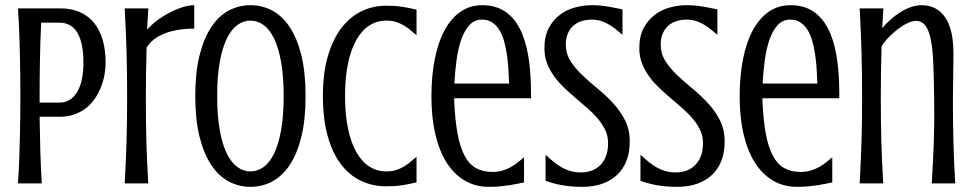

<svg xmlns="http://www.w3.org/2000/svg" viewBox="-20 -703 3729 736"><path d="M211.9 -670.9Q252.9 -670.9 285.2 -657Q317.4 -643.1 339.6 -616.2Q361.8 -589.4 373.3 -550.8Q384.8 -512.2 384.8 -463.4Q384.8 -442.4 380.9 -418.7Q377 -395 368.2 -372.1Q359.4 -349.1 345.7 -327.9Q332 -306.6 312.3 -290.5Q292.5 -274.4 266.4 -264.9Q240.2 -255.4 207 -255.4H131.8Q132.8 -192.9 134.5 -127.7Q136.2 -62.5 140.1 0H48.8Q51.8 -41.5 53.5 -85.2Q55.2 -128.9 56.2 -172.1Q57.1 -215.3 57.6 -256.8Q58.1 -298.3 58.1 -335.9Q58.1 -373.5 57.6 -415Q57.1 -456.5 56.2 -499.5Q55.2 -542.5 53.5 -585.9Q51.8 -629.4 48.8 -670.9ZM137.7 -616.2Q134.3 -543.9 133.1 -471.7Q131.8 -399.4 131.8 -335.9V-309.6H207Q251 -309.6 275.4 -349.9Q299.8 -390.1 299.8 -463.4Q299.8 -538.1 276.9 -577.1Q253.9 -616.2 207 -616.2Z M724.6 -593.3Q660.2 -593.3 612.3 -575.2Q564.5 -557.1 542 -520.5Q539.1 -425.8 539.1 -329.6Q539.1 -284.2 539.6 -243.2Q540 -202.1 541 -162.6Q542 -123 543.9 -83.3Q545.9 -43.5 548.3 0H458Q460.4 -43.5 462.2 -83.3Q463.9 -123 465.1 -162.6Q466.3 -202.1 466.8 -243.2Q467.3 -284.2 467.3 -329.6Q467.3 -375 466.8 -417.7Q466.3 -460.4 465.1 -502.2Q463.9 -543.9 462.2 -585.7Q460.4 -627.4 458 -670.9H548.8Q547.4 -647.9 546.1 -629.9Q544.9 -611.8 543.9 -589.4Q559.6 -607.4 582.3 -624.5Q605 -641.6 629.9 -654.5Q654.8 -667.5 679.7 -675.3Q704.6 -683.1 724.6 -683.1Z M1151.4 -335Q1151.4 -244.6 1135.3 -179Q1119.1 -113.3 1090.6 -70.6Q1062 -27.8 1023.4 -7.3Q984.9 13.2 940.4 13.2Q895.5 13.2 856.9 -7.3Q818.4 -27.8 789.8 -70.6Q761.2 -113.3 744.9 -179Q728.5 -244.6 728.5 -335Q728.5 -424.8 744.9 -490.5Q761.2 -556.2 789.8 -599.1Q818.4 -642.1 856.9 -662.6Q895.5 -683.1 940.4 -683.1Q984.9 -683.1 1023.4 -662.6Q1062 -642.1 1090.6 -599.1Q1119.1 -556.2 1135.3 -490.5Q1151.4 -424.8 1151.4 -335ZM1067.4 -335Q1067.4 -410.2 1057.6 -464.8Q1047.9 -519.5 1030.8 -554.9Q1013.7 -590.3 990.5 -607.2Q967.3 -624 940.4 -624Q913.1 -624 889.9 -607.2Q866.7 -590.3 849.4 -554.9Q832 -519.5 822.3 -464.8Q812.5 -410.2 812.5 -335Q812.5 -259.3 822.3 -204.6Q832 -149.9 849.4 -114.7Q866.7 -79.6 889.9 -62.7Q913.1 -45.9 940.4 -45.9Q967.3 -45.9 990.5 -62.7Q1013.7 -79.6 1030.8 -114.7Q1047.9 -149.9 1057.6 -204.6Q1067.4 -259.3 1067.4 -335Z M1302.7 -335Q1302.7 -264.6 1314 -210.7Q1325.2 -156.7 1345.9 -120.1Q1366.7 -83.5 1395.8 -64.7Q1424.8 -45.9 1460.4 -45.9Q1481.9 -45.9 1498.5 -51.3Q1515.1 -56.6 1528.6 -64.7Q1542 -72.8 1553.7 -82.8Q1565.4 -92.8 1576.7 -102.1V-3.9Q1549.3 2.9 1521.7 7.1Q1494.1 11.2 1460.4 11.2Q1408.2 11.2 1363.8 -9.8Q1319.3 -30.8 1286.9 -73.5Q1254.4 -116.2 1236.1 -181.4Q1217.8 -246.6 1217.8 -335Q1217.8 -423.3 1237.1 -488.5Q1256.3 -553.7 1289.3 -596.4Q1322.3 -639.2 1366.5 -660.2Q1410.6 -681.2 1460.4 -681.2Q1494.1 -681.2 1521.7 -677Q1549.3 -672.9 1576.7 -666V-567.9Q1565.4 -577.1 1553.7 -587.2Q1542 -597.2 1528.6 -605.2Q1515.1 -613.3 1498.5 -618.7Q1481.9 -624 1460.4 -624Q1424.8 -624 1395.8 -605.2Q1366.7 -586.4 1345.9 -549.8Q1325.2 -513.2 1314 -459.2Q1302.7 -405.3 1302.7 -335Z M1867.7 -43.9Q1889.2 -43.9 1906.5 -49.3Q1923.8 -54.7 1938.5 -62.7Q1953.1 -70.8 1965.3 -80.8Q1977.5 -90.8 1988.8 -100.1V-3.9Q1976.1 -1.5 1963.1 1.5Q1950.2 4.4 1934.3 6.8Q1918.5 9.3 1898.9 11.2Q1879.4 13.2 1854 13.2Q1802.7 13.2 1762 -10.5Q1721.2 -34.2 1692.6 -78.9Q1664.1 -123.5 1648.9 -187.7Q1633.8 -252 1633.8 -333Q1633.8 -411.1 1646.5 -475.8Q1659.2 -540.5 1683.8 -586.4Q1708.5 -632.3 1744.9 -657.7Q1781.2 -683.1 1829.1 -683.1Q1878.4 -683.1 1913.8 -660.4Q1949.2 -637.7 1971.9 -594.5Q1994.6 -551.3 2005.1 -488.3Q2015.6 -425.3 2015.6 -344.2V-326.2H1720.7Q1723.6 -248.5 1733.2 -194.8Q1742.7 -141.1 1760.3 -107.4Q1777.8 -73.7 1804.4 -58.8Q1831.1 -43.9 1867.7 -43.9ZM1931.6 -382.8Q1930.7 -411.1 1928.7 -440.4Q1926.8 -469.7 1922.6 -497.1Q1918.5 -524.4 1911.4 -548.3Q1904.3 -572.3 1893.1 -589.8Q1881.8 -607.4 1865.7 -617.7Q1849.6 -627.9 1827.6 -627.9Q1798.3 -627.9 1779.1 -606.4Q1759.8 -585 1747.8 -550.3Q1735.8 -515.6 1730 -471.7Q1724.1 -427.7 1721.7 -382.8Z M2207 -42Q2226.6 -42 2245.4 -48.1Q2264.2 -54.2 2278.8 -67.9Q2293.5 -81.5 2302.2 -102.8Q2311 -124 2311 -154.8Q2311 -181.2 2300.5 -203.6Q2290 -226.1 2272.9 -246.6Q2255.9 -267.1 2233.9 -286.4Q2211.9 -305.7 2189 -325.2Q2166 -344.7 2144 -365.5Q2122.1 -386.2 2105 -409.4Q2087.9 -432.6 2077.4 -459.5Q2066.9 -486.3 2066.9 -518.1Q2066.9 -564.5 2084 -596.2Q2101.1 -627.9 2127.4 -647.2Q2153.8 -666.5 2185.8 -674.8Q2217.8 -683.1 2248 -683.1Q2279.8 -683.1 2309.3 -678Q2338.9 -672.9 2366.2 -667V-569.8Q2350.6 -583 2336.7 -593.8Q2322.8 -604.5 2308.8 -612.1Q2294.9 -619.6 2280.3 -623.8Q2265.6 -627.9 2249 -627.9Q2228.5 -627.9 2210.2 -622.3Q2191.9 -616.7 2178.5 -605Q2165 -593.3 2157 -575.2Q2148.9 -557.1 2148.9 -532.2Q2148.9 -497.6 2167 -469Q2185.1 -440.4 2212.4 -414.6Q2239.7 -388.7 2271.5 -362.8Q2303.2 -336.9 2330.6 -307.1Q2357.9 -277.3 2376 -241.9Q2394 -206.5 2394 -161.1Q2394 -127 2386.2 -100.8Q2378.4 -74.7 2365 -55.4Q2351.6 -36.1 2334 -22.9Q2316.4 -9.8 2296.4 -1.7Q2276.4 6.3 2255.1 9.8Q2233.9 13.2 2213.9 13.2Q2189.9 13.2 2169.9 11.5Q2149.9 9.8 2132.6 6.6Q2115.2 3.4 2100.3 -0.7Q2085.4 -4.9 2071.3 -9.8V-109.9Q2086.4 -95.7 2101.6 -83.3Q2116.7 -70.8 2133.1 -61.5Q2149.4 -52.2 2167.5 -47.1Q2185.5 -42 2207 -42Z M2570.8 -42Q2590.3 -42 2609.1 -48.1Q2627.9 -54.2 2642.6 -67.9Q2657.2 -81.5 2666 -102.8Q2674.8 -124 2674.8 -154.8Q2674.8 -181.2 2664.3 -203.6Q2653.8 -226.1 2636.7 -246.6Q2619.6 -267.1 2597.7 -286.4Q2575.7 -305.7 2552.7 -325.2Q2529.8 -344.7 2507.8 -365.5Q2485.8 -386.2 2468.8 -409.4Q2451.7 -432.6 2441.2 -459.5Q2430.7 -486.3 2430.7 -518.1Q2430.7 -564.5 2447.8 -596.2Q2464.8 -627.9 2491.2 -647.2Q2517.6 -666.5 2549.6 -674.8Q2581.5 -683.1 2611.8 -683.1Q2643.6 -683.1 2673.1 -678Q2702.6 -672.9 2730 -667V-569.8Q2714.4 -583 2700.4 -593.8Q2686.5 -604.5 2672.6 -612.1Q2658.7 -619.6 2644 -623.8Q2629.4 -627.9 2612.8 -627.9Q2592.3 -627.9 2574 -622.3Q2555.7 -616.7 2542.2 -605Q2528.8 -593.3 2520.8 -575.2Q2512.7 -557.1 2512.7 -532.2Q2512.7 -497.6 2530.8 -469Q2548.8 -440.4 2576.2 -414.6Q2603.5 -388.7 2635.3 -362.8Q2667 -336.9 2694.3 -307.1Q2721.7 -277.3 2739.7 -241.9Q2757.8 -206.5 2757.8 -161.1Q2757.8 -127 2750 -100.8Q2742.2 -74.7 2728.8 -55.4Q2715.3 -36.1 2697.8 -22.9Q2680.2 -9.8 2660.2 -1.7Q2640.1 6.3 2618.9 9.8Q2597.7 13.2 2577.6 13.2Q2553.7 13.2 2533.7 11.5Q2513.7 9.8 2496.3 6.6Q2479 3.4 2464.1 -0.7Q2449.2 -4.9 2435.1 -9.8V-109.9Q2450.2 -95.7 2465.3 -83.3Q2480.5 -70.8 2496.8 -61.5Q2513.2 -52.2 2531.2 -47.1Q2549.3 -42 2570.8 -42Z M3049.3 -43.9Q3070.8 -43.9 3088.1 -49.3Q3105.5 -54.7 3120.1 -62.7Q3134.8 -70.8 3147 -80.8Q3159.2 -90.8 3170.4 -100.1V-3.9Q3157.7 -1.5 3144.8 1.5Q3131.8 4.4 3116 6.8Q3100.1 9.3 3080.6 11.2Q3061 13.2 3035.6 13.2Q2984.4 13.2 2943.6 -10.5Q2902.8 -34.2 2874.3 -78.9Q2845.7 -123.5 2830.6 -187.7Q2815.4 -252 2815.4 -333Q2815.4 -411.1 2828.1 -475.8Q2840.8 -540.5 2865.5 -586.4Q2890.1 -632.3 2926.5 -657.7Q2962.9 -683.1 3010.7 -683.1Q3060.1 -683.1 3095.5 -660.4Q3130.9 -637.7 3153.6 -594.5Q3176.3 -551.3 3186.8 -488.3Q3197.3 -425.3 3197.3 -344.2V-326.2H2902.3Q2905.3 -248.5 2914.8 -194.8Q2924.3 -141.1 2941.9 -107.4Q2959.5 -73.7 2986.1 -58.8Q3012.7 -43.9 3049.3 -43.9ZM3113.3 -382.8Q3112.3 -411.1 3110.4 -440.4Q3108.4 -469.7 3104.2 -497.1Q3100.1 -524.4 3093 -548.3Q3085.9 -572.3 3074.7 -589.8Q3063.5 -607.4 3047.4 -617.7Q3031.2 -627.9 3009.3 -627.9Q2980 -627.9 2960.7 -606.4Q2941.4 -585 2929.4 -550.3Q2917.5 -515.6 2911.6 -471.7Q2905.8 -427.7 2903.3 -382.8Z M3561 -321.3Q3560.1 -397.5 3557.9 -454.3Q3555.7 -511.2 3548.6 -548.6Q3541.5 -585.9 3527.8 -604.5Q3514.2 -623 3490.2 -623Q3477.5 -623 3459.7 -614.7Q3441.9 -606.4 3423.3 -592.5Q3404.8 -578.6 3387.7 -561Q3370.6 -543.5 3359.4 -525.4Q3356.4 -428.7 3356.4 -329.6Q3356.4 -284.2 3356.9 -243.2Q3357.4 -202.1 3358.4 -162.6Q3359.4 -123 3361.3 -83.3Q3363.3 -43.5 3365.7 0H3275.4Q3277.8 -43.5 3279.5 -83.3Q3281.2 -123 3282.5 -162.6Q3283.7 -202.1 3284.2 -243.2Q3284.7 -284.2 3284.7 -329.6Q3284.7 -375 3284.2 -417.7Q3283.7 -460.4 3282.5 -502.2Q3281.2 -543.9 3279.5 -585.7Q3277.8 -627.4 3275.4 -670.9H3366.2L3361.8 -595.2Q3376.5 -612.8 3394.5 -628.7Q3412.6 -644.5 3432.1 -656.7Q3451.7 -668.9 3472.2 -676Q3492.7 -683.1 3512.7 -683.1Q3570.8 -683.1 3602.8 -637Q3634.8 -590.8 3634.8 -499.5Q3634.8 -477.1 3634.5 -451.4Q3634.3 -425.8 3633.8 -401.1Q3633.3 -376.5 3633.1 -355.5Q3632.8 -334.5 3632.8 -321.3Q3632.8 -275.9 3633.3 -236.3Q3633.8 -196.8 3634.8 -158.7Q3635.7 -120.6 3637.5 -82Q3639.2 -43.5 3641.6 0H3551.8Q3554.2 -43.5 3556.2 -82Q3558.1 -120.6 3559.6 -158.7Q3561 -196.8 3561.3 -236.3Q3561.5 -275.9 3561 -321.3Z"/></svg>

Font: Crushed
Style: Regular
Weight: 400
Width: 3
Designer: Astigmatic (AOETI)
Foundry: Astigmatic (AOETI)
Version: Version 001.001